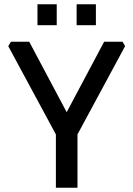

<svg xmlns="http://www.w3.org/2000/svg" viewBox="-20 -887 630 907"><path d="M19 -669 32 -690H118L295 -357L472 -690H559L571 -669L346 -252V0H244V-252ZM157 -768V-867H248V-768ZM342 -768V-867H433V-768Z"/></svg>

Font: Oxanium ExtraLight Medium
Style: Regular
Weight: 500
Version: Version 2.000